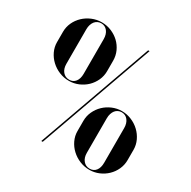

<svg xmlns="http://www.w3.org/2000/svg" viewBox="-158 -858 1011 1017"><g transform="rotate(30 347.0 -350.0)"><path d="M28.8 -494.8V-558.2Q28.8 -588 41 -614.6Q53.2 -641.2 74.5 -661.4Q95.8 -681.5 123.6 -693.2Q151.5 -705 182.8 -705Q214 -705 241.9 -693.2Q269.8 -681.5 290.5 -661.9Q311.2 -642.2 323.4 -615.5Q335.5 -588.8 335.5 -558.2V-494.8Q335.5 -465 323.4 -438.4Q311.2 -411.8 290.8 -392Q270.2 -372.2 242.9 -360.5Q215.5 -348.8 185 -348.8Q153.8 -348.8 125.5 -360.5Q97.2 -372.2 75.6 -392.4Q54 -412.5 41.4 -439.1Q28.8 -465.8 28.8 -494.8ZM129.2 -632.5V-420.5Q129.2 -390.8 144.2 -372.8Q159.2 -354.8 183.5 -354.8Q207.5 -354.8 221.2 -372.4Q235 -390 235 -420.5V-632.5Q235 -662.2 220.5 -680.6Q206 -699 182 -699Q170.8 -699 160.8 -694.1Q150.8 -689.2 144 -680.6Q137.2 -672 133.2 -659.6Q129.2 -647.2 129.2 -632.5ZM358.2 -140.8V-204.2Q358.2 -234 370.5 -260.6Q382.8 -287.2 403.6 -307.4Q424.5 -327.5 452 -339.2Q479.5 -351 510 -351Q540.5 -351 568.8 -339.2Q597 -327.5 618.5 -307.1Q640 -286.8 652.5 -260Q665 -233.2 665 -204.2V-140.8Q665 -111 652.9 -84.4Q640.8 -57.8 620.2 -38Q599.8 -18.2 572.4 -6.5Q545 5.2 514.5 5.2Q483.2 5.2 455 -6.5Q426.8 -18.2 405.1 -38.4Q383.5 -58.5 370.9 -85.1Q358.2 -111.8 358.2 -140.8ZM458.8 -278.5V-66.5Q458.8 -36.8 473.8 -18.8Q488.8 -0.8 513 -0.8Q537 -0.8 550.8 -18.4Q564.5 -36 564.5 -66.5V-278.5Q564.5 -308.2 550 -326.6Q535.5 -345 511.5 -345Q500.2 -345 490.2 -340.1Q480.2 -335.2 473.5 -326.6Q466.8 -318 462.8 -305.6Q458.8 -293.2 458.8 -278.5ZM218.5 0 468.5 -699H477.2L227.2 0Z"/></g></svg>

Font: Moniqa Black
Style: Regular
Weight: 900
Designer: Rajesh Rajput
Foundry: Rajesh Rajput
Version: Version 1.000